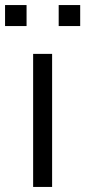

<svg xmlns="http://www.w3.org/2000/svg" viewBox="-56 -739 337 759"><path d="M75 0V-526H150V0ZM-36 -636V-719H49V-636ZM176 -636V-719H261V-636Z"/></svg>

Font: Archivo SemiExpanded Light
Style: Regular
Weight: 300
Width: 6
Designer: Hector Gatti
Foundry: Omnibus-Type
Version: Version 2.001